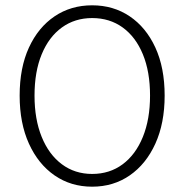

<svg xmlns="http://www.w3.org/2000/svg" viewBox="-20 -691 695 723"><path d="M327 12Q247 12 185.5 -30.5Q124 -73 89 -150Q54 -227 54 -331Q54 -436 89 -512Q124 -588 185.5 -629.5Q247 -671 327 -671Q407 -671 468.5 -629.5Q530 -588 565 -512Q600 -436 600 -331Q600 -227 565 -150Q530 -73 468.5 -30.5Q407 12 327 12ZM327 -36Q393 -36 442 -72.5Q491 -109 518 -175.5Q545 -242 545 -331Q545 -421 518 -486.5Q491 -552 442 -587.5Q393 -623 327 -623Q262 -623 213 -587.5Q164 -552 137 -486.5Q110 -421 110 -331Q110 -242 137 -175.5Q164 -109 213 -72.5Q262 -36 327 -36Z"/></svg>

Font: Assistant Light
Style: Regular
Weight: 300
Designer: Hebrew By Ben Nathan, Latin by Paul Hunt
Version: Version 3.000